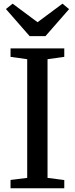

<svg xmlns="http://www.w3.org/2000/svg" viewBox="-20 -1000 398 1020"><path d="M124.5 -55V-685.5L36 -698V-743H321.5V-698L232.5 -685.5V-55L321.5 -43.5V0H36V-44ZM47 -980.5 179.5 -882 312 -980.5 347 -951.5 221.5 -808H137.5L11.5 -952Z"/></svg>

Font: Merriweather Text
Style: Regular
Weight: 400
Designer: Eben Sorkin
Foundry: Eben Sorkin
Version: Version 2.100; ttfautohint (v1.7.19-72a1) -l 8 -r 50 -G 200 